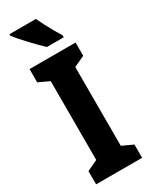

<svg xmlns="http://www.w3.org/2000/svg" viewBox="-237 -980 813 1030"><g transform="rotate(-30 169.5 -465.0)"><path d="M312 0H27V-82L93 -113V-601L27 -632V-714H312V-632L245 -601V-113L312 -82ZM191 -930Q200 -910 215 -881Q230 -852 245.5 -825Q261 -798 271 -783V-770H167Q154 -782 134.5 -801.5Q115 -821 94 -843.5Q73 -866 55 -886.5Q37 -907 27 -920V-930Z"/></g></svg>

Font: Noto Sans Myanmar UI ExtraCondensed ExtraBold
Style: Regular
Weight: 800
Width: 2
Designer: Monotype Design Team
Foundry: Monotype Imaging Inc.
Version: Version 2.103; ttfautohint (v1.8.4.7-5d5b)